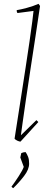

<svg xmlns="http://www.w3.org/2000/svg" viewBox="-20 -732 251 1002"><path d="M87 7Q81 7 71 2.5Q61 -2 56 -8Q62 -47 71.5 -107.5Q81 -168 92 -239Q103 -310 114 -381.5Q125 -453 134 -515Q143 -577 148.5 -620Q154 -663 155 -675L71 -664Q67 -669 67 -679Q87 -682 120.5 -691Q154 -700 181 -712L189 -701Q178 -626 165 -540.5Q152 -455 139 -370.5Q126 -286 115.5 -213.5Q105 -141 98 -91.5Q91 -42 89 -26L170 -105L180 -95ZM49 250Q47 249 43.5 246Q40 243 40 242Q58 218 78 187Q98 156 104 139L86 90Q88 80 91 67Q95 65 101 63.5Q107 62 114 62Q122 74 127 87.5Q132 101 132 122Q132 152 106 186Q80 220 49 250Z"/></svg>

Font: Labrada ExtraLight
Style: Italic
Weight: 200
Italic angle: -7°
Designer: Mercedes Jáuregui
Foundry: Omnibus-Type Team
Version: Version 1.000; ttfautohint (v1.8.4.7-5d5b)